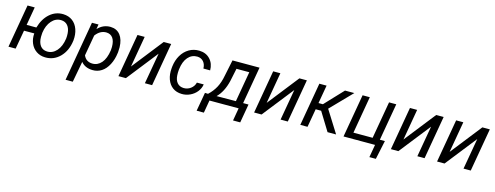

<svg xmlns="http://www.w3.org/2000/svg" viewBox="-22 -1303 5852 2269"><g transform="rotate(15 2904.5 -168.0)"><path d="M164.1 -304.2H283.2Q315.4 -416 386.5 -478.5Q457.5 -541 551.3 -538.6Q617.7 -536.6 664.3 -501.7Q710.9 -466.8 732.2 -405.8Q753.4 -344.7 746.1 -270.5L745.6 -266.1Q729 -139.2 653.8 -63.5Q578.6 12.2 473.1 9.8Q411.6 8.8 364.5 -23.4Q317.4 -55.7 294.7 -110.4Q272 -165 277.3 -230.5L151.9 -230L111.3 0H23.4L115.2 -528.3H203.1ZM366.7 -254.9Q364.3 -234.4 364.7 -212.4Q364.7 -143.6 394 -104.2Q423.3 -64.9 477.1 -63Q544.9 -60.5 594.5 -116.2Q644 -171.9 657.2 -270Q660.6 -300.8 658.2 -334.5Q653.8 -393.1 625 -427.5Q596.2 -461.9 546.4 -463.9Q478 -466.3 429.2 -410.9Q380.4 -355.5 367.7 -265.6Z M796.4 0ZM1290 -261.7Q1280.3 -181.2 1246.6 -116.7Q1212.9 -52.2 1163.1 -20.3Q1113.3 11.7 1052.7 10.3Q960.9 8.3 912.1 -51.8L864.7 203.1H776.4L903.3 -528.3L983.4 -528.8L973.6 -469.7Q1039.1 -540 1130.4 -538.1Q1206.5 -536.1 1249 -481.9Q1291.5 -427.7 1293.9 -332.5Q1294.4 -301.3 1291.5 -272ZM1203.1 -272 1205.6 -313Q1205.6 -384.3 1178.5 -422.1Q1151.4 -460 1100.1 -461.9Q1023.4 -463.9 967.8 -389.2L923.3 -135.7Q953.1 -65.4 1030.3 -63.5Q1096.2 -62 1142.3 -115Q1188.5 -168 1203.1 -272Z M1781.2 -528.3H1872.6L1780.8 0H1692.4L1758.8 -379.4L1460 0H1368.7L1460.4 -528.3H1548.3L1482.4 -148.4Z M2148.9 -63.5Q2196.3 -62.5 2234.4 -91.1Q2272.5 -119.6 2284.2 -166L2367.7 -166.5Q2360.4 -116.7 2327.9 -75.7Q2295.4 -34.7 2246.1 -11.7Q2196.8 11.2 2145 9.8Q2079.1 8.8 2033.4 -24.7Q1987.8 -58.1 1966.3 -117.9Q1944.8 -177.7 1951.7 -252.4L1954.1 -276.9Q1963.4 -353 1998.5 -413.1Q2033.7 -473.1 2090.3 -506.6Q2147 -540 2215.3 -538.1Q2298.3 -536.1 2348.1 -482.4Q2397.9 -428.7 2397.9 -346.2L2315.4 -346.7Q2314.5 -398.4 2286.6 -430.4Q2258.8 -462.4 2211.4 -464.4Q2142.6 -465.8 2096.9 -413.1Q2051.3 -360.4 2040 -265.6L2038.6 -252.9Q2035.6 -221.7 2037.6 -188.5Q2041 -131.3 2069.8 -98.1Q2098.6 -64.9 2148.9 -63.5Z M2445.3 -72.3Q2499.5 -122.1 2532.7 -183.6Q2565.9 -245.1 2581.5 -330.1L2622.6 -528.3H2953.6L2874.5 -73.7H2940.4L2900.4 155.3H2812.5L2839.4 0H2482.4L2455.6 155.3H2367.2L2407.7 -73.7ZM2550.3 -72.3 2786.1 -73.7 2850.6 -444.8H2693.8L2660.6 -286.1Q2627.4 -147.9 2550.3 -72.3Z M3441.4 -528.3H3532.7L3440.9 0H3352.5L3418.9 -379.4L3120.1 0H3028.8L3120.6 -528.3H3208.5L3142.6 -148.4Z M3788.6 -225.1H3721.7L3682.1 0H3593.8L3685.5 -528.3H3773.9L3734.9 -304.7H3788.6L3999.5 -528.3H4113.3L3862.3 -270L4031.7 0H3927.2Z M4214.4 -528.3H4302.7L4224.1 -73.7H4459L4538.1 -528.3H4626.5L4547.4 -73.7H4608.9L4560.1 156.7H4481L4508.3 0H4122.6Z M5114.7 -528.3H5206.1L5114.3 0H5025.9L5092.3 -379.4L4793.5 0H4702.1L4793.9 -528.3H4881.8L4815.9 -148.4Z M5679.7 -528.3H5771L5679.2 0H5590.8L5657.2 -379.4L5358.4 0H5267.1L5358.9 -528.3H5446.8L5380.9 -148.4Z"/></g></svg>

Font: Roboto
Style: Italic
Weight: 400
Italic angle: -12°
Designer: Google
Version: Version 2.134; 2016; ttfautohint (v1.6)